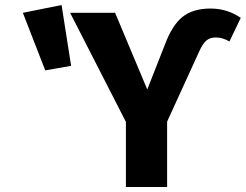

<svg xmlns="http://www.w3.org/2000/svg" viewBox="-20 -744 978 764"><path d="M481 -259 259 -693H438L566 -388L636 -566Q665 -644 706.5 -677Q748 -710 818 -710Q884 -710 938 -673L893 -579Q865 -595 839 -595Q816 -595 801.5 -583Q787 -571 773 -540L645 -260V0H481ZM263 -482 160 -464 71 -693 225 -724Z"/></svg>

Font: FiraGOUPP
Style: Bold
Weight: 700
Designer: bBox Type
Foundry: bBox Type GmbH
Version: Version 1.001